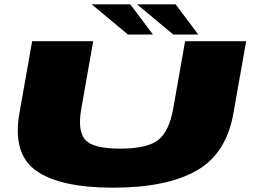

<svg xmlns="http://www.w3.org/2000/svg" viewBox="-20 -866 1176 890"><path d="M505 4Q259 4 148 -74.5Q37 -153 70 -341L129 -675H412L357 -363Q338.5 -259 375 -218Q411.5 -177 537 -177Q663 -177 713.8 -217.5Q764.5 -258 783 -363L838 -675H1121L1062 -341Q1029 -153 890 -74.5Q751 4 505 4ZM783 -706 615 -846H794L899 -706ZM573 -706 405 -846H584L689 -706Z"/></svg>

Font: Anybody UltraExpanded Black
Style: Italic
Weight: 900
Width: 9
Italic angle: -10°
Designer: Tyler Finck
Foundry: Etcetera Type Company
Version: Version 1.010; ttfautohint (v1.8.3) -l 8 -r 50 -G 200 -x 14 